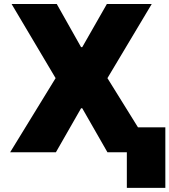

<svg xmlns="http://www.w3.org/2000/svg" viewBox="-20 -747 831 942"><path d="M258.5 -727.3 377.8 -515.6H383.5L504.3 -727.3H724.4L507.1 -363.6L657 -122.2H791.2V174.7H602.3V0H507.1L383.5 -215.9H377.8L254.3 0H29.8L252.8 -363.6L36.9 -727.3Z"/></svg>

Font: Karasuma Gothic
Style: Black
Weight: 900
Designer: Rasmus Andersson / Ryoko Nishizuka
Foundry: Genbu
Version: Version 1.00